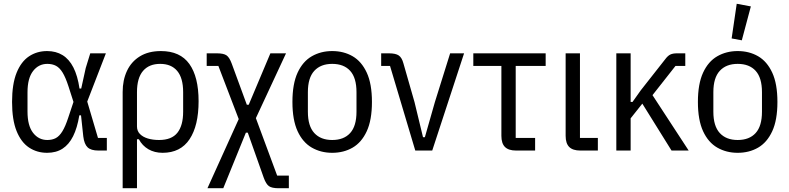

<svg xmlns="http://www.w3.org/2000/svg" viewBox="-20 -799 4187 1019"><path d="M547 -67V0H502Q463 0 445 -17Q427 -34 422 -75L410 -187H401Q390 -120 368 -76Q346 -32 312 -10Q278 12 230 12Q176 12 134 -16Q92 -44 68 -103.5Q44 -163 44 -258Q44 -353 68 -412.5Q92 -472 134 -500Q176 -528 230 -528Q277 -528 312 -506.5Q347 -485 369.5 -441Q392 -397 402 -329H411L435 -438L459 -516H542L443 -260L500 -67ZM231 -56Q257 -56 276 -66Q295 -76 311 -102Q327 -128 342 -174L370 -258L343 -342Q328 -388 312.5 -413.5Q297 -439 277.5 -449.5Q258 -460 231 -460Q185 -460 155.5 -422Q126 -384 126 -309V-207Q126 -132 155.5 -94Q185 -56 231 -56Z M631 200V-311Q631 -374 654 -423Q677 -472 722.5 -500Q768 -528 834 -528Q936 -528 985 -459.5Q1034 -391 1034 -262Q1034 -132 986 -60Q938 12 843 12Q800 12 767.5 -7Q735 -26 717 -60H707V200ZM824 -56Q891 -56 921.5 -94.5Q952 -133 952 -206V-310Q952 -385 920.5 -422.5Q889 -460 830 -460Q771 -460 739 -422.5Q707 -385 707 -310V-128Q707 -104 722.5 -88Q738 -72 764.5 -64Q791 -56 824 -56Z M1077 -516H1131Q1167 -516 1182.5 -505Q1198 -494 1210 -461L1290 -243H1300L1415 -516H1498L1338 -172L1451 133H1513V200H1459Q1423 200 1407.5 189Q1392 178 1380 145L1295 -95H1285L1165 200H1081L1247 -167L1139 -449H1077Z M1743 12Q1683 12 1635 -15.5Q1587 -43 1559.5 -102.5Q1532 -162 1532 -258Q1532 -354 1559.5 -413.5Q1587 -473 1635 -500.5Q1683 -528 1743 -528Q1804 -528 1851.5 -500.5Q1899 -473 1926.5 -413.5Q1954 -354 1954 -258Q1954 -162 1926.5 -102.5Q1899 -43 1851.5 -15.5Q1804 12 1743 12ZM1743 -56Q1805 -56 1838.5 -93Q1872 -130 1872 -206V-310Q1872 -386 1838.5 -423Q1805 -460 1743 -460Q1682 -460 1648 -423Q1614 -386 1614 -310V-206Q1614 -130 1648 -93Q1682 -56 1743 -56Z M2274 0H2184L2050 -449H2003V-516H2044Q2080 -516 2096.5 -504.5Q2113 -493 2121 -463L2180 -257L2225 -71H2235L2288 -257L2369 -516H2443Z M2820 0H2719Q2679 0 2660 -19Q2641 -38 2641 -78V-449H2492V-516H2876V-449H2717V-67H2820Z M3153 -67V0H3060Q3020 0 3001 -19Q2982 -38 2982 -78V-516H3058V-67Z M3544 0 3389 -249 3327 -171V0H3251V-516H3327V-258H3337L3381 -320L3510 -484Q3524 -503 3537.5 -509.5Q3551 -516 3573 -516H3617V-449H3565L3443 -294L3635 0Z M3895 12Q3835 12 3787 -15.5Q3739 -43 3711.5 -102.5Q3684 -162 3684 -258Q3684 -354 3711.5 -413.5Q3739 -473 3787 -500.5Q3835 -528 3895 -528Q3956 -528 4003.5 -500.5Q4051 -473 4078.5 -413.5Q4106 -354 4106 -258Q4106 -162 4078.5 -102.5Q4051 -43 4003.5 -15.5Q3956 12 3895 12ZM3895 -56Q3957 -56 3990.5 -93Q4024 -130 4024 -206V-310Q4024 -386 3990.5 -423Q3957 -460 3895 -460Q3834 -460 3800 -423Q3766 -386 3766 -310V-206Q3766 -130 3800 -93Q3834 -56 3895 -56ZM3965 -765 3917 -585 3863 -595 3890 -779Z"/></svg>

Font: IBM Plex Sans Condensed
Style: Regular
Weight: 400
Width: 3
Designer: Mike Abbink, Paul van der Laan, Pieter van Rosmalen
Foundry: Bold Monday
Version: Version 3.201